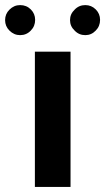

<svg xmlns="http://www.w3.org/2000/svg" viewBox="-91 -734 413 754"><path d="M-71 -655Q-71 -679 -54 -696Q-36 -714 -12 -714Q13 -714 30 -697Q47 -680 47 -656Q47 -631 30 -614Q13 -596 -12 -596Q-36 -596 -54 -614Q-71 -631 -71 -655ZM184 -655Q184 -679 202 -696Q219 -714 244 -714Q268 -714 285 -697Q302 -680 302 -656Q302 -631 285 -614Q268 -596 244 -596Q219 -596 202 -614Q184 -631 184 -655ZM46 0V-531H186V0Z"/></svg>

Font: Mina
Style: Bold
Weight: 700
Version: Version 1.000